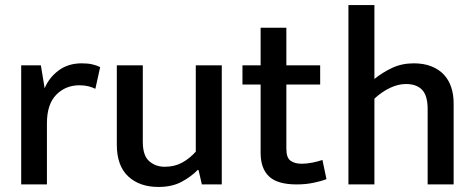

<svg xmlns="http://www.w3.org/2000/svg" viewBox="-20 -731 1884 761"><path d="M64 0V-472H142L157 -381Q174 -423 212 -451.5Q250 -480 304 -480Q328 -480 345.5 -476Q363 -472 377 -465L358 -379Q346 -385 330.5 -389Q315 -393 295 -393Q240 -393 203 -355.5Q166 -318 166 -242V0Z M756 -472H859V0H780L767 -57H763Q738 -31 700 -10.5Q662 10 608 10Q533 10 488 -32Q443 -74 443 -158V-472H546V-169Q546 -114 571.5 -92Q597 -70 633 -70Q672 -70 702 -86.5Q732 -103 756 -130Z M1249 -396H1115V-141Q1115 -106 1131.5 -94Q1148 -82 1176 -82Q1196 -82 1218.5 -86.5Q1241 -91 1258 -97L1274 -21Q1254 -13 1222.5 -6.5Q1191 0 1156 0Q1080 0 1046.5 -31.5Q1013 -63 1013 -125V-396H941V-472H1013V-621H1115V-472H1249Z M1464 0H1361V-711H1464V-418Q1496 -444 1534.5 -462Q1573 -480 1620 -480Q1660 -480 1690 -468Q1720 -456 1739.5 -435Q1759 -414 1768.5 -385Q1778 -356 1778 -322V0H1675V-299Q1675 -352 1653 -375Q1631 -398 1589 -398Q1558 -398 1525.5 -382.5Q1493 -367 1464 -340Z"/></svg>

Font: Mukta Mahee Medium
Style: Regular
Weight: 500
Designer: Shuchita Grover, Noopur Datye, Girish Dalvi, Yashodeep Gholap
Foundry: Ek Type
Version: Version 2.538;PS 1.000;hotconv 16.6.51;makeotf.lib2.5.65220;